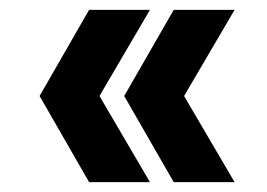

<svg xmlns="http://www.w3.org/2000/svg" viewBox="-20 -475 540 388"><path d="M454 -107 352 -281 454 -455H331L231 -281L331 -107ZM60 -281 160 -107H283L181 -281L283 -455H160Z"/></svg>

Font: Vanilla Cream Black
Style: Regular
Weight: 900
Designer: Jeremy Tribby, Jinavaṁso
Foundry: Tribby Type
Version: Version 1.422;Glyphs 3.1.2 (3151)